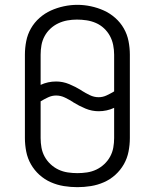

<svg xmlns="http://www.w3.org/2000/svg" viewBox="-20 -766 640 794"><path d="M300 8Q272 8 244 3.5Q216 -1 190 -12.5Q164 -24 143 -43Q122 -62 108 -86.5Q94 -111 88.5 -139Q83 -167 83 -195V-540Q83 -568 88.5 -596Q94 -624 108 -648.5Q122 -673 143.5 -692Q165 -711 190.5 -722.5Q216 -734 244 -740Q272 -746 300 -746Q328 -746 356 -740Q384 -734 409.5 -722.5Q435 -711 456.5 -692Q478 -673 492 -648.5Q506 -624 511.5 -596Q517 -568 517 -540V-195Q517 -167 511.5 -139Q506 -111 492 -86.5Q478 -62 457 -43Q436 -24 410 -12.5Q384 -1 356 3.5Q328 8 300 8ZM388 -364Q405 -364 421 -371.5Q437 -379 452 -388V-540Q452 -560 448 -580Q444 -600 434.5 -617.5Q425 -635 410 -649Q395 -663 376.5 -671Q358 -679 338 -682Q318 -685 298 -685Q278 -685 258.5 -681.5Q239 -678 221 -669.5Q203 -661 188.5 -647.5Q174 -634 164.5 -616.5Q155 -599 151.5 -579.5Q148 -560 148 -540V-415Q163 -422 179 -425.5Q195 -429 212 -429Q240 -429 266.5 -418Q293 -407 317 -392H318Q318 -392 318 -392Q318 -392 318 -391Q334 -381 351.5 -372.5Q369 -364 388 -364ZM300 -50Q320 -50 340 -53Q360 -56 378 -64.5Q396 -73 411 -87Q426 -101 435.5 -118.5Q445 -136 448.5 -155.5Q452 -175 452 -195V-320Q437 -313 421 -309.5Q405 -306 388 -306Q360 -306 333.5 -317Q307 -328 283 -343H282Q282 -343 282 -343Q282 -343 282 -344Q266 -354 248.5 -362.5Q231 -371 212 -371Q195 -371 179 -363.5Q163 -356 148 -347V-195Q148 -175 151.5 -155.5Q155 -136 164.5 -118.5Q174 -101 189 -87Q204 -73 222 -64.5Q240 -56 260 -53Q280 -50 300 -50Z"/></svg>

Font: Iosevka Custom Light Extended
Style: Regular
Weight: 300
Width: 7
Monospace: yes
Designer: Belleve Invis
Foundry: Belleve Invis
Version: Version 11.2.4; ttfautohint (v1.8.4)